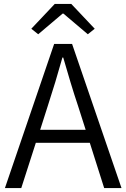

<svg xmlns="http://www.w3.org/2000/svg" viewBox="-20 -955 642 975"><path d="M174 -781 298 -886H302L426 -781L461 -809L342 -935H258L139 -809ZM5 0H88L162 -230H436L509 0H597L346 -732H255ZM184 -296 222 -415C249 -498 273 -577 297 -663H301C326 -577 349 -498 377 -415L415 -296Z"/></svg>

Font: Noto Sans JP DemiLight
Style: Regular
Weight: 350
Designer: Ryoko NISHIZUKA 西塚涼子 (kana, bopomofo & ideographs); Paul D. Hunt (Latin, Greek & Cyrillic); Sandoll Communications 산돌커뮤니
Foundry: Adobe
Version: Version 2.004;hotconv 1.0.118;makeotfexe 2.5.65603